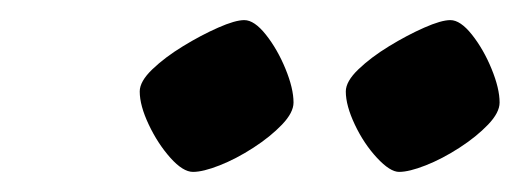

<svg xmlns="http://www.w3.org/2000/svg" viewBox="-20 -742 517 191"><path d="M377 -571Q368 -571 355 -585Q342 -599 333 -618Q324 -637 324 -651Q324 -661 336.5 -673Q349 -685 367 -696Q385 -707 402 -714.5Q419 -722 428 -722Q438 -722 449.5 -707.5Q461 -693 469 -673.5Q477 -654 477 -640Q477 -630 465.5 -618Q454 -606 437 -595Q420 -584 403.5 -577.5Q387 -571 377 -571ZM172 -571Q162 -571 149.5 -585Q137 -599 128 -618Q119 -637 119 -651Q119 -661 131.5 -673Q144 -685 162 -696Q180 -707 197 -714.5Q214 -722 223 -722Q233 -722 244.5 -707.5Q256 -693 264 -673.5Q272 -654 272 -640Q272 -630 260.5 -618Q249 -606 232 -595Q215 -584 198.5 -577.5Q182 -571 172 -571Z"/></svg>

Font: Texturina 72pt 72pt ExtraBold
Style: Italic
Weight: 800
Italic angle: -11°
Designer: Guillermo Torres Carreño
Foundry: Omnibus-Type
Version: Version 1.002; ttfautohint (v1.8.3)